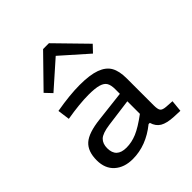

<svg xmlns="http://www.w3.org/2000/svg" viewBox="-205 -881 1023 1023"><g transform="rotate(-45 307.0 -369.5)"><path d="M121.1 -579.1 284.2 -746.1H328.1L491.2 -579.1L455.1 -541L306.2 -672.9L157.2 -541ZM488.8 -117.2Q488.8 -87.4 496.6 -77.1Q504.4 -66.9 529.8 -64.9L575.2 -62L568.8 3.9L522 2Q470.7 -0.5 444.3 -16.1Q418 -31.7 408.2 -65.9H398.9Q309.1 6.8 208 6.8Q144.5 6.8 105.7 -27.8Q66.9 -62.5 66.9 -125Q66.9 -192.4 103.5 -225.1Q140.1 -257.8 231.9 -268.1L404.8 -288.1V-323.2Q404.8 -354 395 -370.6Q385.3 -387.2 359.1 -395Q333 -402.8 283.2 -402.8Q215.8 -402.8 118.2 -386.2L108.9 -455.1Q212.4 -473.1 286.1 -473.1Q363.3 -473.1 407.7 -456.8Q452.1 -440.4 470.5 -408Q488.8 -375.5 488.8 -320.8ZM227.1 -60.1Q266.6 -60.1 306.2 -76.7Q345.7 -93.3 404.8 -137.2V-231.9L247.1 -210.9Q190.9 -203.1 171.4 -184.1Q151.9 -165 151.9 -130.9Q151.9 -60.1 227.1 -60.1Z"/></g></svg>

Font: IntelOne Mono
Style: Regular
Weight: 400
Designer: Fred Shallcrass
Foundry: Frere-Jones Type LLC
Version: Version 1.200;hotconv 1.1.0;makeotfexe 2.6.0;FJTRelease1.2